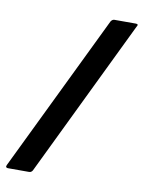

<svg xmlns="http://www.w3.org/2000/svg" viewBox="-97 -709 571 764"><g transform="rotate(10 188.5 -327.5)"><path d="M-12 0Q-17 0 -19 -3Q-21 -6 -18 -12L289 -646Q295 -655 303 -655H390Q403 -655 394 -642L88 -9Q83 0 74 0Z"/></g></svg>

Font: Sofia Sans Condensed ExtraBold
Style: Italic
Weight: 800
Italic angle: -9°
Version: Version 4.100